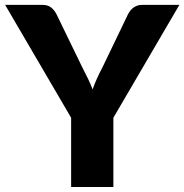

<svg xmlns="http://www.w3.org/2000/svg" viewBox="-34 -748 737 768"><path d="M419.5 -277V0H250.5V-277L-13.5 -728.5H135.5Q157.5 -728.5 170.2 -718.2Q183 -708 191.5 -692L294.5 -480Q307.5 -455 318 -433.2Q328.5 -411.5 336.5 -390.5Q344 -412 353.8 -433.8Q363.5 -455.5 376.5 -480L478.5 -692Q482 -698.5 487 -705Q492 -711.5 498.8 -716.8Q505.5 -722 514.2 -725.2Q523 -728.5 533.5 -728.5H683.5Z"/></svg>

Font: Lato
Style: Regular
Weight: 900
Designer: Lukasz Dziedzic with Adam Twardoch and Botio Nikoltchev
Foundry: tyPoland Lukasz Dziedzic
Version: Version 2.010; 2014-09-01; http://www.latofonts.com/; ttfaut